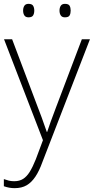

<svg xmlns="http://www.w3.org/2000/svg" viewBox="-21 -734 487 997"><path d="M0 -530H42L175 -178Q187 -148 195.5 -124Q204 -100 210.5 -81.5Q217 -63 222 -49H224Q231 -71 242 -101.5Q253 -132 269 -174L404 -530H446L199 108Q183 153 163 183Q143 213 117.5 228Q92 243 55 243Q40 243 26.5 240.5Q13 238 -1 233V196Q13 201 25 204Q37 207 53 207Q80 207 99 195Q118 183 133.5 158Q149 133 165 93L202 -6ZM99 -679Q99 -694 105.5 -704Q112 -714 127 -714Q145 -714 151 -704Q157 -694 157 -679Q157 -664 151 -654Q145 -644 127 -644Q112 -644 105.5 -654Q99 -664 99 -679ZM288 -679Q288 -694 294.5 -704Q301 -714 316 -714Q335 -714 340.5 -704Q346 -694 346 -679Q346 -664 340.5 -654Q335 -644 316 -644Q301 -644 294.5 -654Q288 -664 288 -679Z"/></svg>

Font: Noto Sans Hebrew Thin ExtraLight
Style: Regular
Weight: 250
Version: Version 3.001